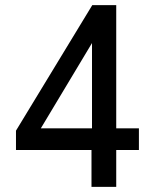

<svg xmlns="http://www.w3.org/2000/svg" viewBox="-20 -725 589 745"><path d="M335 0V-143H42V-218L338 -705H431V-227H519V-143H431V0ZM337 -227V-583H352L127 -208L122 -227Z"/></svg>

Font: Nunito Sans 10pt SemiCondensed SemiBold
Style: Regular
Weight: 600
Width: 4
Designer: Vernon Adams
Foundry: Vernon Adams
Version: Version 3.101;gftools[0.9.27]